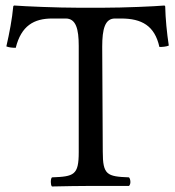

<svg xmlns="http://www.w3.org/2000/svg" viewBox="-20 -673 635 695"><path d="M352 -124 350 -504C350 -568 360 -606 396 -606H418C493 -606 540 -580 557 -503C568 -503 582 -504 591 -508C584 -554 579 -605 578 -650C578 -651 576 -653 575 -653C541 -650 430 -645 351 -645H265C188 -645 70 -650 32 -653C30 -653 28 -651 28 -650C24 -605 14 -553 3 -505C13 -501 25 -500 37 -500C57 -580 103 -606 169 -606H218C255 -606 265 -568 265 -507V-122C265 -39 248 -34 168 -31C165 -28 164 -21 164 -14C164 -8 165 -1 168 2C217 1 268 0 308 0H397H447C450 -3 452 -8 452 -14C452 -21 450 -28 447 -31C367 -34 352 -40 352 -124Z"/></svg>

Font: Ponomar Unicode
Style: Regular
Weight: 400
Version: 1.3